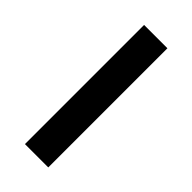

<svg xmlns="http://www.w3.org/2000/svg" viewBox="26 -142 547 547"><g transform="rotate(-45 300.0 132.0)"><path d="M540 179V85H60V179Z"/></g></svg>

Font: IBM Plex Mono Medm
Style: Regular
Weight: 500
Monospace: yes
Designer: Mike Abbink, Paul van der Laan, Pieter van Rosmalen
Foundry: Bold Monday
Version: Version 2.004